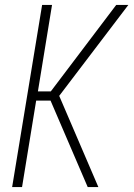

<svg xmlns="http://www.w3.org/2000/svg" viewBox="-20 -755 540 775"><path d="M29 0 150 -735H190L133 -386H185L449 -735H498L219 -368L377 0H334L184 -349H126L69 0Z"/></svg>

Font: Iosevka Extralight
Style: Italic
Weight: 200
Italic angle: -9°
Monospace: yes
Designer: Belleve Invis
Foundry: Belleve Invis
Version: Version 32.5.0; ttfautohint (v1.8.4)